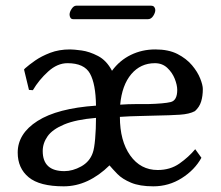

<svg xmlns="http://www.w3.org/2000/svg" viewBox="-20 -637 768 667"><path d="M214.4 -417.5Q179.2 -417.5 147.2 -388.4Q115.2 -359.4 94.2 -323.7L80.6 -324.7L63.5 -395.5L66.9 -399.4Q80.6 -411.6 102.3 -426.8Q124 -441.9 154.5 -453.6Q185.1 -465.3 223.6 -465.3Q236.3 -465.3 263.4 -461.7Q290.5 -458 320.3 -442.6Q350.1 -427.2 369.1 -391.1Q395.5 -427.2 434.6 -446.3Q473.6 -465.3 519.5 -465.3Q565.4 -465.3 596.4 -449.5Q627.4 -433.6 647 -410.4Q666.5 -387.2 675.5 -364.3Q684.6 -341.3 684.6 -327.6Q684.6 -303.2 678.7 -284.2Q672.9 -265.1 657.2 -251Q638.2 -240.7 604.7 -238.5Q571.3 -236.3 519.5 -235.4Q493.7 -234.4 463.1 -233.9Q432.6 -233.4 396.5 -231Q396.5 -147.5 432.4 -96.9Q468.3 -46.4 527.8 -46.4Q571.3 -46.4 603.3 -68.8Q635.3 -91.3 658.2 -118.7L679.7 -88.9Q656.2 -46.4 611.3 -18.1Q566.4 10.3 512.7 10.3Q465.3 10.3 435.1 -2.4Q404.8 -15.1 387.9 -32.5Q371.1 -49.8 360.4 -62.5Q324.7 -27.3 284.7 -8.5Q244.6 10.3 201.2 10.3Q117.7 10.3 79.6 -21.2Q41.5 -52.7 41.5 -106.9Q41.5 -172.9 110.4 -216.8Q179.2 -260.7 313.5 -270Q312.5 -345.7 292.5 -381.6Q272.5 -417.5 214.4 -417.5ZM313.5 -227.5Q243.7 -221.7 202.9 -204.6Q162.1 -187.5 145.3 -163.6Q128.4 -139.6 128.4 -112.3Q128.4 -42.5 203.6 -42.5Q232.4 -42.5 262 -58.8Q291.5 -75.2 302.2 -106Q307.6 -120.6 310.5 -154.8Q313.5 -189 313.5 -227.5ZM397.5 -273.4Q425.8 -275.4 449.7 -275.4Q473.6 -275.4 493.7 -275.4Q550.3 -276.9 573 -282.5Q595.7 -288.1 595.7 -324.7Q595.7 -341.3 587.2 -363Q578.6 -384.8 561.3 -401.1Q543.9 -417.5 518.1 -417.5Q468.3 -417.5 436 -379.4Q403.8 -341.3 397.5 -273.4ZM493.7 -570.3H235.4Q227.5 -570.3 224.6 -575.4Q221.7 -580.6 221.7 -586.4Q221.7 -595.7 229 -606.4Q236.3 -617.2 244.6 -617.2H504.9Q512.7 -617.2 516.1 -612.3Q519.5 -607.4 519.5 -602.1Q519.5 -592.8 512.2 -581.5Q504.9 -570.3 493.7 -570.3Z"/></svg>

Font: Kurinto Seri
Style: Regular
Weight: 400
Designer: Kurinto was developed by Clint Goss from a range of fonts that are compatible with the SIL Open Font License Version 1.1
Foundry: Clinton F. Goss
Version: Version 2.196; July 25, 2020